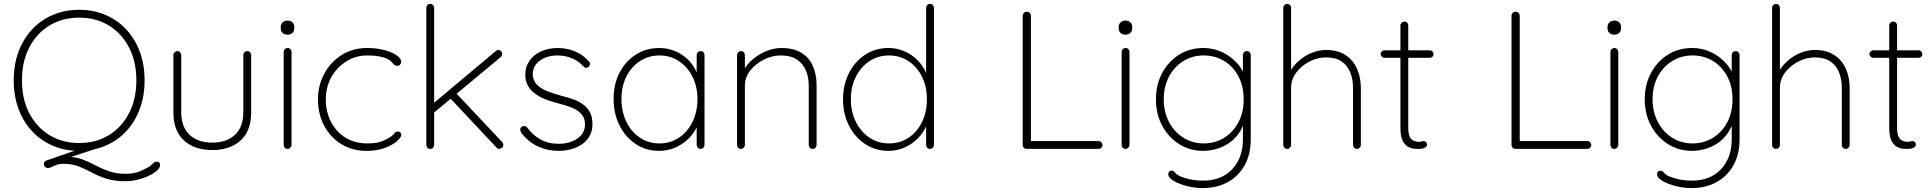

<svg xmlns="http://www.w3.org/2000/svg" viewBox="-20 -760 9860 980"><path d="M780 65Q788 65 792.5 69.5Q797 74 797 82Q797 97 780.5 111.5Q764 126 737 138.5Q710 151 679.5 158Q649 165 621 165Q562 165 521.5 151.5Q481 138 448.5 120.5Q416 103 382 89.5Q348 76 301 76Q283 76 268.5 81.5Q254 87 243.5 92.5Q233 98 224 98Q216 98 210 92Q204 86 204 77Q204 65 215 60L376 4L468 0L321 48L320 40Q364 40 399 53Q434 66 466.5 83.5Q499 101 536 114Q573 127 621 127Q664 127 692 115Q720 103 736 94Q750 86 759.5 75.5Q769 65 780 65ZM718 -350Q718 -270 693.5 -204Q669 -138 624 -90Q579 -42 518 -16Q457 10 384 10Q311 10 250 -16Q189 -42 144 -90Q99 -138 74.5 -204Q50 -270 50 -350Q50 -430 74.5 -496Q99 -562 144 -610Q189 -658 250 -684Q311 -710 384 -710Q457 -710 518 -684Q579 -658 624 -610Q669 -562 693.5 -496Q718 -430 718 -350ZM676 -350Q676 -446 638.5 -518Q601 -590 535.5 -630Q470 -670 384 -670Q299 -670 233 -630Q167 -590 129.5 -518Q92 -446 92 -350Q92 -254 129.5 -182Q167 -110 233 -70Q299 -30 384 -30Q470 -30 535.5 -70Q601 -110 638.5 -182Q676 -254 676 -350Z M1242 -499Q1251 -499 1256.5 -493Q1262 -487 1262 -479V-188Q1262 -91 1207.5 -42.5Q1153 6 1063 6Q974 6 919.5 -42.5Q865 -91 865 -188V-479Q865 -487 871 -493Q877 -499 885 -499Q894 -499 899.5 -493Q905 -487 905 -479V-188Q905 -112 947.5 -72Q990 -32 1063 -32Q1137 -32 1179.5 -72Q1222 -112 1222 -188V-479Q1222 -487 1227.5 -493Q1233 -499 1242 -499Z M1468 -20Q1468 -12 1462 -6Q1456 0 1448 0Q1439 0 1433.5 -6Q1428 -12 1428 -20V-495Q1428 -503 1434 -509Q1440 -515 1448 -515Q1457 -515 1462.5 -509Q1468 -503 1468 -495ZM1448 -583Q1432 -583 1422.5 -592Q1413 -601 1413 -615V-623Q1413 -637 1423 -646Q1433 -655 1449 -655Q1463 -655 1472.5 -646Q1482 -637 1482 -623V-615Q1482 -601 1472.5 -592Q1463 -583 1448 -583Z M1855 -515Q1900 -515 1939.5 -505Q1979 -495 2003.5 -478.5Q2028 -462 2028 -444Q2028 -437 2022.5 -430.5Q2017 -424 2009 -424Q1998 -424 1991.5 -430Q1985 -436 1978 -444.5Q1971 -453 1956 -460Q1942 -467 1916.5 -472Q1891 -477 1854 -477Q1796 -477 1748 -447Q1700 -417 1671.5 -366.5Q1643 -316 1643 -253Q1643 -189 1669.5 -138Q1696 -87 1743.5 -57.5Q1791 -28 1854 -28Q1899 -28 1922.5 -36.5Q1946 -45 1963 -55Q1984 -67 1992 -78Q2000 -89 2011 -89Q2019 -89 2023.5 -84Q2028 -79 2028 -71Q2028 -59 2006 -39.5Q1984 -20 1944.5 -5Q1905 10 1851 10Q1778 10 1722 -24.5Q1666 -59 1634.5 -118.5Q1603 -178 1603 -253Q1603 -323 1634.5 -382.5Q1666 -442 1722.5 -478.5Q1779 -515 1855 -515Z M2176 0Q2167 0 2161.5 -6Q2156 -12 2156 -20V-720Q2156 -728 2161.5 -734Q2167 -740 2176 -740Q2185 -740 2190.5 -734Q2196 -728 2196 -720V-20Q2196 -12 2190.5 -6Q2185 0 2176 0ZM2523 -505Q2531 -505 2537 -499Q2543 -493 2543 -484Q2543 -475 2536 -469L2189 -180L2187 -228L2510 -499Q2516 -505 2523 -505ZM2529 0Q2521 0 2514 -7L2272 -265L2302 -291L2543 -35Q2549 -29 2549 -20Q2549 -10 2541 -5Q2533 0 2529 0Z M2642 -80Q2635 -92 2635.5 -99.5Q2636 -107 2643 -112Q2648 -117 2656.5 -116.5Q2665 -116 2671 -109Q2697 -72 2737.5 -49Q2778 -26 2833 -26Q2866 -26 2896.5 -37Q2927 -48 2946.5 -70Q2966 -92 2966 -124Q2966 -158 2947 -178.5Q2928 -199 2898 -211Q2868 -223 2835 -231Q2800 -240 2768.5 -251.5Q2737 -263 2713 -280.5Q2689 -298 2675 -322Q2661 -346 2661 -379Q2661 -418 2682 -449Q2703 -480 2741 -497.5Q2779 -515 2829 -515Q2853 -515 2880 -509Q2907 -503 2934 -488.5Q2961 -474 2984 -448Q2992 -442 2991.5 -433.5Q2991 -425 2984 -418Q2978 -414 2971 -414Q2964 -414 2959 -420Q2933 -449 2898.5 -463Q2864 -477 2825 -477Q2792 -477 2763.5 -466Q2735 -455 2717 -433.5Q2699 -412 2699 -379Q2701 -348 2720.5 -328Q2740 -308 2772.5 -295Q2805 -282 2846 -271Q2879 -263 2907.5 -252.5Q2936 -242 2957.5 -226Q2979 -210 2991.5 -186Q3004 -162 3004 -126Q3004 -84 2981.5 -53.5Q2959 -23 2919.5 -6.5Q2880 10 2829 10Q2777 10 2729 -11Q2681 -32 2642 -80Z M3556 -499Q3565 -499 3570.5 -493Q3576 -487 3576 -479V-20Q3576 -12 3570 -6Q3564 0 3556 0Q3547 0 3541.5 -6Q3536 -12 3536 -20V-162L3552 -175Q3552 -143 3536 -110Q3520 -77 3492 -50Q3464 -23 3426 -6.5Q3388 10 3344 10Q3277 10 3224.5 -25Q3172 -60 3142 -120Q3112 -180 3112 -255Q3112 -331 3142.5 -389.5Q3173 -448 3225.5 -481.5Q3278 -515 3344 -515Q3387 -515 3425 -499.5Q3463 -484 3491.5 -456Q3520 -428 3536 -390.5Q3552 -353 3552 -309L3536 -334V-479Q3536 -487 3541.5 -493Q3547 -499 3556 -499ZM3346 -28Q3402 -28 3446 -57.5Q3490 -87 3515 -138.5Q3540 -190 3540 -255Q3540 -317 3515 -367.5Q3490 -418 3446 -447.5Q3402 -477 3346 -477Q3291 -477 3247 -448.5Q3203 -420 3177.5 -370Q3152 -320 3152 -255Q3152 -190 3177 -138.5Q3202 -87 3246 -57.5Q3290 -28 3346 -28Z M3969 -515Q4032 -515 4071.5 -490Q4111 -465 4129.5 -422Q4148 -379 4148 -326V-20Q4148 -12 4142 -6Q4136 0 4128 0Q4119 0 4113.5 -6Q4108 -12 4108 -20V-322Q4108 -365 4093.5 -400Q4079 -435 4047.5 -456Q4016 -477 3965 -477Q3921 -477 3879 -456Q3837 -435 3809.5 -400Q3782 -365 3782 -322V-20Q3782 -12 3776 -6Q3770 0 3762 0Q3753 0 3747.5 -6Q3742 -12 3742 -20V-479Q3742 -487 3748 -493Q3754 -499 3762 -499Q3771 -499 3776.5 -493Q3782 -487 3782 -479V-381L3757 -333Q3757 -369 3776 -402Q3795 -435 3826 -460.5Q3857 -486 3894.5 -500.5Q3932 -515 3969 -515Z M4727 -740Q4736 -740 4741.5 -734Q4747 -728 4747 -720V-20Q4747 -12 4741 -6Q4735 0 4727 0Q4718 0 4712.5 -6Q4707 -12 4707 -20V-162L4723 -184Q4723 -150 4707.5 -115.5Q4692 -81 4663.5 -52.5Q4635 -24 4597 -7Q4559 10 4515 10Q4449 10 4396.5 -24.5Q4344 -59 4313.5 -118.5Q4283 -178 4283 -253Q4283 -328 4313.5 -387.5Q4344 -447 4396.5 -481Q4449 -515 4515 -515Q4556 -515 4593.5 -499.5Q4631 -484 4660 -456Q4689 -428 4706 -390.5Q4723 -353 4723 -309L4707 -334V-720Q4707 -728 4712.5 -734Q4718 -740 4727 -740ZM4517 -28Q4574 -28 4617.5 -57Q4661 -86 4686 -137Q4711 -188 4711 -253Q4711 -318 4686 -368.5Q4661 -419 4617 -448Q4573 -477 4517 -477Q4462 -477 4418 -448Q4374 -419 4348.5 -368.5Q4323 -318 4323 -253Q4323 -189 4348.5 -138Q4374 -87 4418 -57.5Q4462 -28 4517 -28Z M5587 -40Q5595 -40 5601 -34Q5607 -28 5607 -20Q5607 -11 5601 -5.5Q5595 0 5587 0H5220Q5211 0 5205.5 -6Q5200 -12 5200 -20V-680Q5200 -688 5206 -694Q5212 -700 5221 -700Q5230 -700 5236 -694Q5242 -688 5242 -680V-22L5224 -40Z M5745 -20Q5745 -12 5739 -6Q5733 0 5725 0Q5716 0 5710.5 -6Q5705 -12 5705 -20V-495Q5705 -503 5711 -509Q5717 -515 5725 -515Q5734 -515 5739.5 -509Q5745 -503 5745 -495ZM5725 -583Q5709 -583 5699.5 -592Q5690 -601 5690 -615V-623Q5690 -637 5700 -646Q5710 -655 5726 -655Q5740 -655 5749.5 -646Q5759 -637 5759 -623V-615Q5759 -601 5749.5 -592Q5740 -583 5725 -583Z M6122 -515Q6167 -515 6206 -499Q6245 -483 6274.5 -457Q6304 -431 6320.5 -401Q6337 -371 6337 -342L6324 -379V-479Q6324 -487 6329.5 -493Q6335 -499 6344 -499Q6353 -499 6358.5 -493Q6364 -487 6364 -479V-49Q6364 28 6332.5 84Q6301 140 6246 170Q6191 200 6118 200Q6078 200 6037.5 189.5Q5997 179 5970 163Q5943 147 5943 129Q5943 121 5947.5 116Q5952 111 5960 111Q5970 111 5978.5 122Q5987 133 6009 142Q6018 145 6033.5 150Q6049 155 6071 158.5Q6093 162 6120 162Q6215 162 6269.5 103.5Q6324 45 6324 -49V-148L6334 -147Q6322 -104 6299 -74Q6276 -44 6246.5 -25.5Q6217 -7 6184.5 1.5Q6152 10 6122 10Q6053 10 5998.5 -24.5Q5944 -59 5912 -118.5Q5880 -178 5880 -253Q5880 -328 5912 -387.5Q5944 -447 5998.5 -481Q6053 -515 6122 -515ZM6124 -477Q6066 -477 6019.5 -448Q5973 -419 5946.5 -368.5Q5920 -318 5920 -253Q5920 -189 5946.5 -138Q5973 -87 6019.5 -57.5Q6066 -28 6124 -28Q6182 -28 6228 -56.5Q6274 -85 6301 -135.5Q6328 -186 6328 -253Q6328 -320 6301 -370.5Q6274 -421 6228 -449Q6182 -477 6124 -477Z M6748 -505Q6808 -505 6847.5 -479Q6887 -453 6906.5 -409Q6926 -365 6926 -312V-20Q6926 -12 6920 -6Q6914 0 6906 0Q6897 0 6891.5 -6Q6886 -12 6886 -20V-312Q6886 -355 6872 -390Q6858 -425 6828 -446Q6798 -467 6748 -467Q6705 -467 6664 -446Q6623 -425 6596.5 -390Q6570 -355 6570 -312V-20Q6570 -12 6564 -6Q6558 0 6550 0Q6541 0 6535.5 -6Q6530 -12 6530 -20V-720Q6530 -728 6536 -734Q6542 -740 6550 -740Q6559 -740 6564.5 -734Q6570 -728 6570 -720V-371L6545 -323Q6545 -359 6563 -392Q6581 -425 6610.5 -450.5Q6640 -476 6676 -490.5Q6712 -505 6748 -505Z M7046 -503H7278Q7286 -503 7291.5 -497Q7297 -491 7297 -484Q7297 -476 7291.5 -470.5Q7286 -465 7278 -465H7046Q7039 -465 7033 -471Q7027 -477 7027 -484Q7027 -492 7033 -497.5Q7039 -503 7046 -503ZM7148 -650Q7157 -650 7162.5 -644Q7168 -638 7168 -630V-109Q7168 -76 7176.5 -60.5Q7185 -45 7198 -40.5Q7211 -36 7223 -36Q7230 -36 7235 -38Q7240 -40 7247 -40Q7254 -40 7259 -34.5Q7264 -29 7264 -22Q7264 -13 7252.5 -6.5Q7241 0 7224 0Q7218 0 7202.5 -0.5Q7187 -1 7169.5 -9.5Q7152 -18 7140 -40.5Q7128 -63 7128 -107V-630Q7128 -638 7134 -644Q7140 -650 7148 -650Z M8082 -40Q8090 -40 8096 -34Q8102 -28 8102 -20Q8102 -11 8096 -5.5Q8090 0 8082 0H7715Q7706 0 7700.5 -6Q7695 -12 7695 -20V-680Q7695 -688 7701 -694Q7707 -700 7716 -700Q7725 -700 7731 -694Q7737 -688 7737 -680V-22L7719 -40Z M8240 -20Q8240 -12 8234 -6Q8228 0 8220 0Q8211 0 8205.5 -6Q8200 -12 8200 -20V-495Q8200 -503 8206 -509Q8212 -515 8220 -515Q8229 -515 8234.5 -509Q8240 -503 8240 -495ZM8220 -583Q8204 -583 8194.5 -592Q8185 -601 8185 -615V-623Q8185 -637 8195 -646Q8205 -655 8221 -655Q8235 -655 8244.5 -646Q8254 -637 8254 -623V-615Q8254 -601 8244.5 -592Q8235 -583 8220 -583Z M8617 -515Q8662 -515 8701 -499Q8740 -483 8769.5 -457Q8799 -431 8815.5 -401Q8832 -371 8832 -342L8819 -379V-479Q8819 -487 8824.5 -493Q8830 -499 8839 -499Q8848 -499 8853.5 -493Q8859 -487 8859 -479V-49Q8859 28 8827.5 84Q8796 140 8741 170Q8686 200 8613 200Q8573 200 8532.5 189.5Q8492 179 8465 163Q8438 147 8438 129Q8438 121 8442.5 116Q8447 111 8455 111Q8465 111 8473.5 122Q8482 133 8504 142Q8513 145 8528.5 150Q8544 155 8566 158.5Q8588 162 8615 162Q8710 162 8764.5 103.5Q8819 45 8819 -49V-148L8829 -147Q8817 -104 8794 -74Q8771 -44 8741.5 -25.5Q8712 -7 8679.5 1.5Q8647 10 8617 10Q8548 10 8493.5 -24.5Q8439 -59 8407 -118.5Q8375 -178 8375 -253Q8375 -328 8407 -387.5Q8439 -447 8493.5 -481Q8548 -515 8617 -515ZM8619 -477Q8561 -477 8514.5 -448Q8468 -419 8441.5 -368.5Q8415 -318 8415 -253Q8415 -189 8441.5 -138Q8468 -87 8514.5 -57.5Q8561 -28 8619 -28Q8677 -28 8723 -56.5Q8769 -85 8796 -135.5Q8823 -186 8823 -253Q8823 -320 8796 -370.5Q8769 -421 8723 -449Q8677 -477 8619 -477Z M9243 -505Q9303 -505 9342.5 -479Q9382 -453 9401.5 -409Q9421 -365 9421 -312V-20Q9421 -12 9415 -6Q9409 0 9401 0Q9392 0 9386.5 -6Q9381 -12 9381 -20V-312Q9381 -355 9367 -390Q9353 -425 9323 -446Q9293 -467 9243 -467Q9200 -467 9159 -446Q9118 -425 9091.5 -390Q9065 -355 9065 -312V-20Q9065 -12 9059 -6Q9053 0 9045 0Q9036 0 9030.5 -6Q9025 -12 9025 -20V-720Q9025 -728 9031 -734Q9037 -740 9045 -740Q9054 -740 9059.5 -734Q9065 -728 9065 -720V-371L9040 -323Q9040 -359 9058 -392Q9076 -425 9105.5 -450.5Q9135 -476 9171 -490.5Q9207 -505 9243 -505Z M9541 -503H9773Q9781 -503 9786.5 -497Q9792 -491 9792 -484Q9792 -476 9786.5 -470.5Q9781 -465 9773 -465H9541Q9534 -465 9528 -471Q9522 -477 9522 -484Q9522 -492 9528 -497.5Q9534 -503 9541 -503ZM9643 -650Q9652 -650 9657.5 -644Q9663 -638 9663 -630V-109Q9663 -76 9671.5 -60.5Q9680 -45 9693 -40.5Q9706 -36 9718 -36Q9725 -36 9730 -38Q9735 -40 9742 -40Q9749 -40 9754 -34.5Q9759 -29 9759 -22Q9759 -13 9747.5 -6.5Q9736 0 9719 0Q9713 0 9697.5 -0.5Q9682 -1 9664.5 -9.5Q9647 -18 9635 -40.5Q9623 -63 9623 -107V-630Q9623 -638 9629 -644Q9635 -650 9643 -650Z"/></svg>

Font: Quicksand Light Light
Style: Regular
Weight: 300
Version: Version 3.006